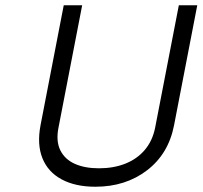

<svg xmlns="http://www.w3.org/2000/svg" viewBox="-20 -700 769 729"><path d="M134 -225 222 -680H292L202 -215Q192 -164 209 -129.5Q226 -95 264 -78Q302 -61 356 -61Q411 -61 455.5 -78.5Q500 -96 529.5 -130.5Q559 -165 569 -215L659 -680H729L641 -225Q620 -116 538.5 -53.5Q457 9 342 9Q266 9 214 -19Q162 -47 141 -99.5Q120 -152 134 -225Z"/></svg>

Font: Teachers[wght] Italic
Style: Regular
Weight: 400
Designer: Alfredo Marco Pradil & Chank Diesel
Version: Version 1.000;Glyphs 3.1.2 (3151)